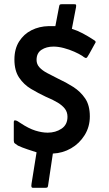

<svg xmlns="http://www.w3.org/2000/svg" viewBox="-20 -765 524 919"><path d="M155 -36Q139 -41 112 -50Q85 -59 66 -68Q55 -75 50.5 -79Q46 -83 46 -92Q46 -114 46 -136Q46 -158 46 -180Q46 -189 51.5 -189Q57 -189 65 -184.5Q73 -180 78 -176Q117 -150 149 -140Q181 -130 208 -130Q246 -130 274.5 -149Q303 -168 303 -206Q303 -228 291 -244Q279 -260 256 -274Q233 -288 199 -302Q163 -319 128.5 -339.5Q94 -360 71.5 -393.5Q49 -427 49 -480Q49 -531 71.5 -566.5Q94 -602 131 -620.5Q168 -639 213 -640Q222 -640 229.5 -640Q237 -640 245 -640L263 -734Q264 -740 266 -742.5Q268 -745 278 -745H333Q343 -745 344 -742Q345 -739 344 -731L324 -627Q350 -619 375.5 -605.5Q401 -592 427 -575Q436 -570 437.5 -566Q439 -562 433 -554Q425 -540 416 -523Q407 -506 398 -492Q394 -486 388.5 -488Q383 -490 373 -498Q359 -507 335.5 -517.5Q312 -528 285.5 -535Q259 -542 236 -542Q202 -542 178.5 -526.5Q155 -511 155 -478Q155 -458 168.5 -443Q182 -428 205.5 -415.5Q229 -403 259 -388Q296 -371 330.5 -349Q365 -327 387.5 -294Q410 -261 410 -208Q410 -158 385 -118Q360 -78 320 -55Q280 -32 233 -30L210 124Q209 131 206 132.5Q203 134 194 134H138Q133 134 131 130.5Q129 127 131 114Z"/></svg>

Font: Glory Thin SemiBold
Style: Regular
Weight: 600
Version: Version 1.011